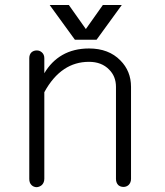

<svg xmlns="http://www.w3.org/2000/svg" viewBox="-20 -734 665 772"><path d="M256.8 -713.9H179.7L281.2 -574.2H368.2L469.7 -713.9H393.6L325.2 -617.2ZM97.7 -500V-14.6Q97.7 1 106.4 9.8Q115.2 18.6 127.9 18.6Q139.6 17.6 148.4 9.8Q158.2 0 158.2 -15.6V-363.3Q192.4 -425.8 238.3 -456.1Q282.2 -485.4 337.9 -485.4Q388.7 -485.4 418.9 -454.1Q446.3 -426.8 446.3 -384.8V-14.6Q446.3 0 455.1 9.8Q463.9 17.6 476.6 17.6Q488.3 17.6 497.1 9.8Q506.8 0 506.8 -14.6V-384.8Q506.8 -448.2 463.9 -491.2Q417 -539.1 337.9 -539.1Q276.4 -539.1 230.5 -512.7Q186.5 -487.3 158.2 -439.5V-500Q158.2 -514.6 148.4 -523.4Q139.6 -531.2 127.9 -531.2Q115.2 -531.2 106.4 -523.4Q97.7 -514.6 97.7 -500Z"/></svg>

Font: Gulim
Style: Regular
Weight: 400
Version: Version 2.21